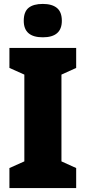

<svg xmlns="http://www.w3.org/2000/svg" viewBox="-20 -958 437 978"><path d="M28 0V-102L104 -136V-578L28 -612V-714H368V-612L293 -578V-136L368 -102V0ZM295 -852Q295 -768 198 -768Q101 -768 101 -852Q101 -898 125.5 -918Q150 -938 198 -938Q245 -938 270 -917.5Q295 -897 295 -852Z"/></svg>

Font: Noto Sans Display Black Narrow
Style: Regular
Weight: 900
Width: 4
Designer: Monotype Design team
Foundry: Monotype Imaging Inc.
Version: Version 1.000